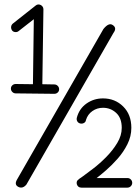

<svg xmlns="http://www.w3.org/2000/svg" viewBox="-20 -812 640 880"><path d="M101 34Q84 54 65 45Q44 35 58 11L454 -679Q479 -710 497 -697Q517 -684 500 -661ZM229 -425Q238 -425 244.5 -418.5Q251 -412 251 -403Q251 -394 244.5 -388Q238 -382 229 -382L52 -384Q43 -384 36.5 -390.5Q30 -397 30 -406Q30 -415 36.5 -421Q43 -427 52 -427L131 -426L135 -724L66 -670Q59 -664 49.5 -665Q40 -666 35 -673Q30 -681 31 -689.5Q32 -698 39 -704L144 -787Q154 -795 167 -789Q179 -782 179 -769L174 -426ZM564 4Q573 4 579.5 10.5Q586 17 586 26Q586 35 579.5 41.5Q573 48 564 48H353Q337 48 332 32Q330 21 335 15Q340 9 360 -4Q378 -17 408 -40Q438 -63 467.5 -93Q497 -123 517.5 -157Q538 -191 538 -226Q538 -271 512.5 -294.5Q487 -318 452 -318Q425 -318 403.5 -303Q382 -288 374 -262Q373 -253 365 -248.5Q357 -244 348 -246Q339 -248 334.5 -255.5Q330 -263 332 -272Q343 -314 376.5 -337.5Q410 -361 452 -361Q507 -361 544.5 -324Q582 -287 582 -226Q582 -187 564 -151Q546 -115 519 -84.5Q492 -54 466 -31.5Q440 -9 423 4Z"/></svg>

Font: Yomogi
Style: Regular
Weight: 400
Designer: satsuyako
Foundry: satsuyako
Version: Version 3.100